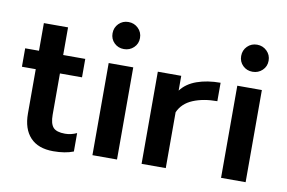

<svg xmlns="http://www.w3.org/2000/svg" viewBox="-76 -837 1472 985"><g transform="rotate(10 660.5 -345.0)"><path d="M92 -153V-384H20V-480H92V-624H218V-480H333V-384H218V-169Q218 -123 235 -103.5Q252 -84 297 -84Q328 -84 358 -98V-2Q315 15 253 15Q174 15 133 -29Q92 -73 92 -153Z M448 -634Q448 -664 468.5 -684.5Q489 -705 519 -705Q549 -705 570 -684.5Q591 -664 591 -634Q591 -604 570 -584Q549 -564 519 -564Q489 -564 468.5 -584Q448 -604 448 -634ZM455 -480H583V0H455Z M711 -480H833V-403Q862 -442 915.5 -461Q969 -480 1038 -480V-384Q965 -384 911.5 -361.5Q858 -339 837 -291V0H711Z M1118 -634Q1118 -664 1138.5 -684.5Q1159 -705 1189 -705Q1219 -705 1240 -684.5Q1261 -664 1261 -634Q1261 -604 1240 -584Q1219 -564 1189 -564Q1159 -564 1138.5 -584Q1118 -604 1118 -634ZM1125 -480H1253V0H1125Z"/></g></svg>

Font: Prompt Medium
Style: Regular
Weight: 500
Designer: Katatrad Team
Foundry: CadsonDemak
Version: Version 1.001